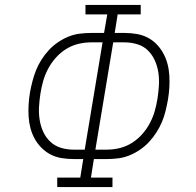

<svg xmlns="http://www.w3.org/2000/svg" viewBox="-20 -755 790 775"><path d="M211 0V-38H304L316 -113H276Q252 -113 228 -117Q204 -121 184 -131.5Q164 -142 147.5 -158.5Q131 -175 120 -195Q109 -215 103 -237.5Q97 -260 95.5 -284.5Q94 -309 95.5 -333.5Q97 -358 101 -382Q105 -404 111 -427Q117 -450 125.5 -471.5Q134 -493 147 -513.5Q160 -534 176.5 -552Q193 -570 213.5 -584Q234 -598 256 -607Q278 -616 301 -619Q324 -622 347 -622H400L413 -697H325V-735H548V-697H455L443 -622H483Q507 -622 531 -618Q555 -614 575.5 -603.5Q596 -593 612 -576.5Q628 -560 639 -540Q650 -520 656 -497.5Q662 -475 663.5 -450.5Q665 -426 663.5 -401.5Q662 -377 658 -353Q654 -331 648.5 -308Q643 -285 634 -263.5Q625 -242 612 -221.5Q599 -201 582.5 -183Q566 -165 545.5 -151Q525 -137 503 -128Q481 -119 458 -116Q435 -113 412 -113H359L347 -38H434V0ZM276 -151H322L394 -584H347Q321 -584 295 -577.5Q269 -571 246 -556.5Q223 -542 204.5 -521Q186 -500 173.5 -476Q161 -452 154 -427Q147 -402 143 -376Q139 -350 137.5 -323.5Q136 -297 140 -271.5Q144 -246 154.5 -223Q165 -200 183 -183Q201 -166 225.5 -158.5Q250 -151 276 -151ZM365 -151H412Q438 -151 464 -157.5Q490 -164 513 -178.5Q536 -193 554.5 -214Q573 -235 585.5 -259Q598 -283 605 -308Q612 -333 616 -359Q620 -385 621.5 -411.5Q623 -438 619 -463.5Q615 -489 604.5 -512Q594 -535 576.5 -552Q559 -569 534 -576.5Q509 -584 483 -584H437Z"/></svg>

Font: Iosevka Etoile XLtObl
Style: Regular
Weight: 200
Italic angle: -9°
Designer: Belleve Invis
Foundry: Belleve Invis
Version: Version 15.5.2; ttfautohint (v1.8.4)